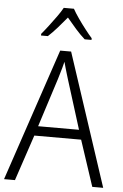

<svg xmlns="http://www.w3.org/2000/svg" viewBox="-62 -990 661 1034"><g transform="rotate(5 268.5 -473.5)"><path d="M477 0 395 -248H142L59 0H0L241 -716H300L536 0ZM297 -562Q293 -575 288 -591.5Q283 -608 278 -625.5Q273 -643 269 -658Q265 -642 260.5 -625Q256 -608 251 -592.5Q246 -577 242 -562L158 -300H379ZM295 -947Q307 -925 326.5 -897Q346 -869 367 -842Q388 -815 404 -797V-788H367Q342 -810 316 -839.5Q290 -869 267 -897Q244 -869 218 -839.5Q192 -810 168 -788H131V-797Q148 -817 168.5 -844Q189 -871 208.5 -898Q228 -925 240 -947Z"/></g></svg>

Font: Noto Sans Hebrew SemiCondensed Light
Style: Regular
Weight: 300
Width: 4
Designer: Monotype Design Team
Foundry: Monotype Imaging Inc.
Version: Version 2.003